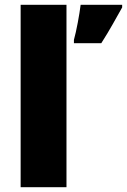

<svg xmlns="http://www.w3.org/2000/svg" viewBox="-20 -780 529 800"><path d="M257 0H66V-760H257ZM489 -749Q468 -712 449 -678Q430 -644 402 -600H288V-614Q296 -643 304 -685.5Q312 -728 316 -760H489Z"/></svg>

Font: Noto Sans Lao Black
Style: Regular
Weight: 900
Designer: Monotype Design Team
Foundry: Monotype Imaging Inc.
Version: Version 2.003; ttfautohint (v1.8.4.7-5d5b)